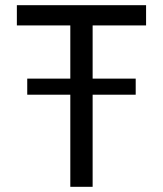

<svg xmlns="http://www.w3.org/2000/svg" viewBox="-20 -720 628 740"><path d="M543 -622V-700H45V-622H251V-417H85V-355H251V0H337V-355H503V-417H337V-622Z"/></svg>

Font: Be Vietnam
Style: Regular
Weight: 400
Designer: Gabriel Lam
Foundry: TypeRant
Version: Version 4.000